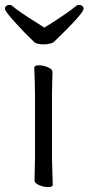

<svg xmlns="http://www.w3.org/2000/svg" viewBox="-45 -749 359 779"><path d="M158 -651Q231 -698 263 -724Q268 -729 276 -729Q284 -729 289 -724.5Q294 -720 294 -713Q294 -695 176 -581Q170 -575 158 -572Q146 -569 132 -569Q105 -569 94 -578Q55 -615 15 -659.5Q-25 -704 -25 -713Q-25 -720 -20 -724.5Q-15 -729 -7 -729Q1 -729 6 -724Q30 -703 107 -655L135 -637Q155 -650 158 -651ZM113 -484Q131 -484 149.5 -476Q168 -468 168 -457Q168 -436 167 -421L166 -368V-105L167 -67L169 1Q169 10 150 10Q132 10 113.5 2Q95 -6 95 -17L97 -105V-368L96 -417L94 -475Q94 -484 113 -484Z"/></svg>

Font: Iansui 0.93
Style: Regular
Weight: 400
Designer: But Ko / Fontworks Inc.
Foundry: zi-hi.com / Fontworks Inc.
Version: Version 0.931